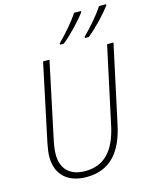

<svg xmlns="http://www.w3.org/2000/svg" viewBox="-137 -1032 895 1130"><g transform="rotate(-15 310.5 -466.5)"><path d="M450 -791V-783H473C524 -823 589 -893 621 -936V-943H578C552 -901 495 -835 450 -791ZM298 -791V-783H321C371 -823 437 -893 468 -936V-943H426C400 -901 343 -835 298 -791ZM248 10C388 10 468 -76 503 -241L605 -714H566L465 -245C434 -100 366 -26 250 -26C161 -26 106 -73 106 -164C106 -185 109 -214 115 -242L215 -714H176L76 -242C70 -212 66 -184 66 -161C66 -50 137 10 248 10Z"/></g></svg>

Font: Noto Sans SemiCondensed ExtraLight
Style: Italic
Weight: 200
Width: 4
Italic angle: -12°
Designer: Monotype Design Team
Foundry: Monotype Imaging Inc.
Version: Version 2.013